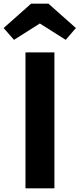

<svg xmlns="http://www.w3.org/2000/svg" viewBox="-61 -1035 437 1055"><path d="M16 -816 158 -906 300 -816 356 -881 205 -1015H110L-41 -881ZM238 -747H79V0H238Z"/></svg>

Font: Glow Sans TC Normal
Style: Bold
Weight: 700
Designer: Ryoko NISHIZUKA (kana, bopomofo & ideographs); Paul D. Hunt (Latin, Greek & Cyrillic); Sandoll Communications, Soo-young
Version: Version 0.93